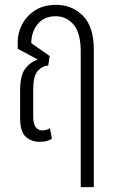

<svg xmlns="http://www.w3.org/2000/svg" viewBox="-20 -577 471 792"><path d="M143 8Q109 8 86 -13Q63 -34 63 -90V-203Q63 -264 82.5 -291.5Q102 -319 133 -330V-333L53 -376V-403Q53 -442 71.5 -477Q90 -512 125 -534.5Q160 -557 211 -557Q278 -557 322.5 -511.5Q367 -466 367 -373V195H313V-365Q313 -440 284 -475Q255 -510 209 -510Q162 -510 135.5 -477.5Q109 -445 109 -399L185 -346L179 -307Q152 -304 134.5 -283Q117 -262 117 -208V-96Q117 -39 156 -39Q171 -39 186 -48L194 -5Q182 3 169 5.5Q156 8 143 8Z"/></svg>

Font: Noto Sans Thai ExtCond Light
Style: Regular
Weight: 300
Width: 2
Designer: Monotype Design Team
Foundry: Monotype Imaging Inc.
Version: Version 2.002; ttfautohint (v1.8.4.7-5d5b)